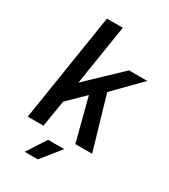

<svg xmlns="http://www.w3.org/2000/svg" viewBox="-212 -800 951 1080"><g transform="rotate(30 263.5 -260.0)"><path d="M45 0H147L175 -172L282 -277L354 0H463L363 -343L527 -510H408L196 -308L258 -700H155ZM129 180H214L314 56H209Z"/></g></svg>

Font: Arthouse Owned Medium
Style: Italic
Weight: 500
Italic angle: -10°
Designer: Jeremy Tribby
Foundry: Tribby Type
Version: Version 1.000;PS 001.000;hotconv 1.0.88;makeotf.lib2.5.64775